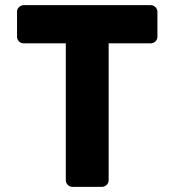

<svg xmlns="http://www.w3.org/2000/svg" viewBox="-20 -699 678 744"><path d="M235 0C235 11 245 25 260 25H376C387 25 401 15 401 0V-531H565C576 -531 590 -541 590 -556V-654C590 -665 580 -679 565 -679H71C60 -679 46 -669 46 -654V-556C46 -545 56 -531 71 -531H235Z"/></svg>

Font: Falling Sky
Style: Blk
Weight: 900
Designer: Paul D. Hunt
Foundry: Adobe Systems Incorporated
Version: Version 1.02